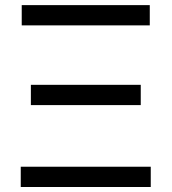

<svg xmlns="http://www.w3.org/2000/svg" viewBox="-20 -748 686 768"><path d="M63 0V-81.1H583V0ZM103.5 -327.6V-408.7H543V-327.6ZM66.9 -646.5V-727.5H579.1V-646.5Z"/></svg>

Font: Inter 17pt
Style: Regular
Weight: 400
Version: Version 4.001;git-66647c0bb